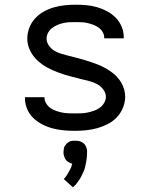

<svg xmlns="http://www.w3.org/2000/svg" viewBox="-20 -548 640 816"><path d="M299 8Q275 8 251.5 6Q228 4 205 -2Q182 -8 160.5 -19Q139 -30 122 -46Q105 -62 95.5 -84.5Q86 -107 86 -131V-135H169V-134Q169 -120 176.5 -108Q184 -96 195 -88.5Q206 -81 219 -76.5Q232 -72 245 -69.5Q258 -67 271.5 -66.5Q285 -66 299 -66Q313 -66 326.5 -66.5Q340 -67 353.5 -70Q367 -73 380 -77.5Q393 -82 404 -90Q415 -98 422.5 -110.5Q430 -123 430 -136Q430 -153 419 -167.5Q408 -182 393.5 -190Q379 -198 362.5 -202.5Q346 -207 329 -211H328Q303 -217 277.5 -224Q252 -231 227.5 -240Q203 -249 180 -261.5Q157 -274 138 -292Q119 -310 107.5 -334Q96 -358 96 -384Q96 -407 104.5 -429.5Q113 -452 129 -469.5Q145 -487 165.5 -498.5Q186 -510 208.5 -516.5Q231 -523 254.5 -525.5Q278 -528 301 -528Q324 -528 347 -526Q370 -524 392.5 -517.5Q415 -511 435.5 -500Q456 -489 472 -472.5Q488 -456 497 -434.5Q506 -413 506 -390V-385H423V-387Q423 -400 416.5 -411.5Q410 -423 399.5 -430.5Q389 -438 377 -442.5Q365 -447 352.5 -450Q340 -453 327 -453.5Q314 -454 301 -454Q288 -454 275 -453.5Q262 -453 249 -450Q236 -447 224 -442Q212 -437 201.5 -429Q191 -421 184.5 -409Q178 -397 178 -384Q178 -368 188 -354Q198 -340 211.5 -332Q225 -324 240.5 -319.5Q256 -315 271.5 -311Q287 -307 303 -303Q319 -299 334 -294.5Q349 -290 364.5 -285Q380 -280 395 -274Q410 -268 424 -260.5Q438 -253 451 -244Q464 -235 475.5 -223Q487 -211 495 -197.5Q503 -184 507.5 -168.5Q512 -153 512 -136Q512 -113 502.5 -90Q493 -67 476.5 -49.5Q460 -32 438.5 -21Q417 -10 394 -3.5Q371 3 347 5.5Q323 8 299 8ZM290 248 251 213Q255 209 258 205Q261 201 264 196.5Q267 192 269.5 187.5Q272 183 274.5 178.5Q277 174 280 168Q283 162 284 159V157L287 148L277 144Q273 142 269.5 140Q266 138 263 135Q260 132 258 128.5Q256 125 254.5 121.5Q253 118 251.5 112.5Q250 107 250 105V99Q250 94 250.5 89.5Q251 85 252 80.5Q253 76 255.5 72.5Q258 69 261 65Q264 61 267.5 58.5Q271 56 275 54Q279 52 285 51Q291 50 293 50H300Q304 50 309 50.5Q314 51 318 52Q322 53 326 55Q330 57 334 60Q338 63 340.5 66.5Q343 70 345 74Q347 78 348.5 83.5Q350 89 350 91V99Q350 107 349.5 114.5Q349 122 348 129Q347 136 345.5 143.5Q344 151 342.5 158.5Q341 166 338.5 173Q336 180 332.5 187Q329 194 326 200.5Q323 207 318.5 213.5Q314 220 308.5 228Q303 236 301 238L297 241Z"/></svg>

Font: R Plex Mono
Style: Regular
Weight: 400
Monospace: yes
Designer: Belleve Invis
Foundry: Belleve Invis
Version: Version 31.8.0